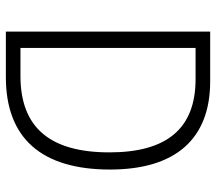

<svg xmlns="http://www.w3.org/2000/svg" viewBox="-62 -692 754 671"><g transform="rotate(90 315.5 -357.0)"><path d="M573 -364C573 -593 466 -714 265 -714H91V0H250C463 0 573 -124 573 -364ZM513 -362C513 -155 427 -51 246 -51H148V-663H257C431 -663 513 -561 513 -362Z"/></g></svg>

Font: Noto Sans Khmer SemiCondensed Light
Style: Regular
Weight: 300
Width: 4
Designer: Danh Hong and the Monotype Design Team
Foundry: Monotype Imaging Inc.
Version: Version 2.004